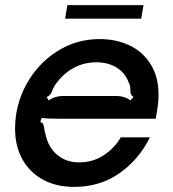

<svg xmlns="http://www.w3.org/2000/svg" viewBox="-20 -721 678 752"><path d="M39 -217Q39 -309 83 -390Q127 -471 203 -519.5Q279 -568 370 -568Q434 -568 486.5 -543.5Q539 -519 570 -469.5Q601 -420 601 -349Q601 -321 595 -286L590 -256H214Q164 -256 143 -259L138 -243Q146 -241 148.5 -236Q151 -231 153 -219Q155 -205 158 -196Q169 -144 204 -114.5Q239 -85 290 -85Q343 -85 385.5 -112.5Q428 -140 453 -183H567Q525 -97 448.5 -43Q372 11 270 11Q199 11 147 -18Q95 -47 67 -98.5Q39 -150 39 -217ZM170 -328Q185 -337 198 -341Q211 -345 226 -345H437Q467 -345 491 -328L503 -341Q495 -347 493 -351.5Q491 -356 491 -363Q491 -372 490 -380.5Q489 -389 484 -398Q470 -436 436.5 -456.5Q403 -477 357 -477Q311 -477 271.5 -456.5Q232 -436 203 -398Q191 -384 184 -364Q180 -355 176.5 -350.5Q173 -346 163 -341ZM533 -648H235L244 -701H542Z"/></svg>

Font: Open Sauce Sans Medium Italic
Style: Regular
Weight: 500
Italic angle: -10°
Designer: Alfredo Marco Pradil
Foundry: Creative Sauce Fz LLC
Version: Version 1.477